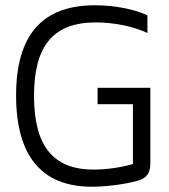

<svg xmlns="http://www.w3.org/2000/svg" viewBox="-20 -699 640 728"><path d="M539 -574V-641C492 -663 418 -679 340 -679C138 -679 41 -564 41 -337C41 -109 137 9 328 9C399 9 475 -5 510 -16C535 -25 550 -43 550 -78V-366H350V-304H484V-77C438 -64 385 -56 335 -56C181 -56 109 -146 109 -336C109 -525 182 -614 343 -614C410 -614 483 -600 539 -574Z"/></svg>

Font: LT Wave Mono Light
Style: Regular
Weight: 300
Designer: Daniel Lyons
Version: Version 2.5 (Glyphs App)